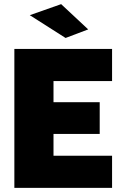

<svg xmlns="http://www.w3.org/2000/svg" viewBox="-20 -912 591 932"><path d="M49.7 0V-674.5H524V-518.5H239.7V-415.9H464V-262H239.7V-156H524V0ZM298.3 -727.7 124.6 -838.3 276.8 -891.9 408.2 -769.3Z"/></svg>

Font: TitilliumWeb ExtraLight
Style: Regular
Weight: 400
Designer: Mohamed Gaber, Accademia di Belle Arti di Urbino and others
Foundry: Kief Type Foundry, Accademia di Belle Arti di Urbino and others
Version: Version 3.000; ttfautohint (v1.8.2)